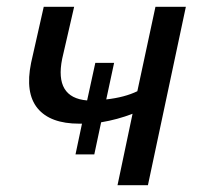

<svg xmlns="http://www.w3.org/2000/svg" viewBox="-20 -542 577 562"><path d="M435 -522H524L413 0H324L368 -209Q324 -192 276 -184L256 -90H201L220 -180H212Q127 -180 90 -225Q53 -270 71 -358L108 -522H197L162 -370Q139 -256 235 -248L259 -358H314L291 -251Q345 -257 382 -275Z"/></svg>

Font: Raleway-v4020 Medium
Style: Italic
Weight: 500
Italic angle: -12°
Designer: Matt McInerney, Pablo Impallari, Rodrigo Fuenzalida
Foundry: Matt McInerney, Pablo Impallari, Rodrigo Fuenzalida
Version: Version 4.020;PS 004.020;hotconv 1.0.88;makeotf.lib2.5.64775